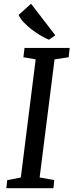

<svg xmlns="http://www.w3.org/2000/svg" viewBox="-20 -997 389 1017"><path d="M18.1 -42.5 90.3 -57.1 168.9 -682.6 104 -693.8 109.9 -743.2H349.1L343.8 -693.8L269 -682.6L189.9 -57.1L267.1 -43L263.2 0H13.7ZM239.7 -786.6Q222.2 -793 198 -807.1Q173.8 -821.3 149.9 -839.4Q126 -857.4 106.4 -877.9Q86.9 -898.4 78.6 -918L144.5 -977.1L272.9 -810.1L239.7 -786.6Z"/></svg>

Font: Merriweather
Style: Italic
Weight: 400
Italic angle: -7°
Designer: Eben Sorkin ( eben@eyebytes.com )
Foundry: Eben Sorkin ( eben@eyebytes.com )
Version: Version 1.005; ttfautohint (v0.97) -l 13 -r 13 -G 200 -x 24 